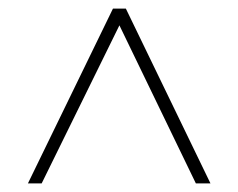

<svg xmlns="http://www.w3.org/2000/svg" viewBox="-20 -730 555 447"><path d="M45 -303 243 -710H273L470 -303H436L258 -671L77 -303Z"/></svg>

Font: Raleway-v4020 ExtraLight
Style: Regular
Weight: 275
Designer: Matt McInerney, Pablo Impallari, Rodrigo Fuenzalida
Foundry: Matt McInerney, Pablo Impallari, Rodrigo Fuenzalida
Version: Version 4.020;PS 004.020;hotconv 1.0.88;makeotf.lib2.5.64775